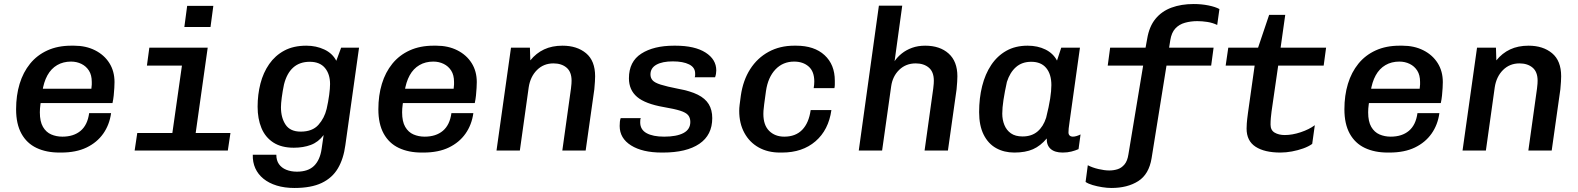

<svg xmlns="http://www.w3.org/2000/svg" viewBox="-20 -748 7840 954"><path d="M275 10Q210 10 161.5 -13Q113 -36 86.5 -84Q60 -132 60 -205Q60 -274 77.5 -331.5Q95 -389 129.5 -431.5Q164 -474 215.5 -497.5Q267 -521 334 -521H348Q407 -521 452.5 -498Q498 -475 523.5 -434.5Q549 -394 549 -340Q549 -329 548 -311Q547 -293 545 -273.5Q543 -254 539 -236H131L188 -275Q184 -252 181 -230Q178 -208 178 -190Q178 -144 193.5 -117.5Q209 -91 234.5 -80Q260 -69 290 -69Q346 -69 380.5 -98Q415 -127 423 -186H532Q524 -128 493 -84Q462 -40 410 -15Q358 10 284 10ZM190 -291 141 -307H434Q436 -321 436 -328Q436 -335 436 -341Q436 -375 422 -397Q408 -419 384.5 -430.5Q361 -442 333 -442Q294 -442 264 -424.5Q234 -407 215.5 -373.5Q197 -340 190 -291Z M824 0 884 -422H710L722 -511H1012L940 0ZM649 0 662 -87H1125L1112 0ZM896 -614 910 -719H1040L1026 -614Z M1443 186Q1394 186 1355 174Q1316 162 1289 140Q1262 118 1248.5 88Q1235 58 1236 21H1353Q1353 49 1366 67.5Q1379 86 1402.5 95.5Q1426 105 1455 105Q1511 105 1540.5 76Q1570 47 1578 -8L1588 -77Q1562 -42 1524.5 -28Q1487 -14 1440 -14Q1378 -14 1338 -40Q1298 -66 1279 -112Q1260 -158 1260 -218Q1260 -278 1274 -332.5Q1288 -387 1317.5 -429.5Q1347 -472 1392.5 -496.5Q1438 -521 1502 -521Q1551 -521 1591.5 -502Q1632 -483 1651 -446L1675 -511H1764L1696 -27Q1687 41 1659 88.5Q1631 136 1578.5 161Q1526 186 1443 186ZM1474 -94Q1532 -94 1562 -127.5Q1592 -161 1603 -207Q1611 -242 1615.5 -275.5Q1620 -309 1620 -330Q1620 -380 1594.5 -410.5Q1569 -441 1519 -441Q1469 -441 1437 -412.5Q1405 -384 1391 -328Q1384 -294 1380 -263.5Q1376 -233 1376 -215Q1376 -163 1399 -128.5Q1422 -94 1474 -94Z M2075 10Q2010 10 1961.5 -13Q1913 -36 1886.5 -84Q1860 -132 1860 -205Q1860 -274 1877.5 -331.5Q1895 -389 1929.5 -431.5Q1964 -474 2015.5 -497.5Q2067 -521 2134 -521H2148Q2207 -521 2252.5 -498Q2298 -475 2323.5 -434.5Q2349 -394 2349 -340Q2349 -329 2348 -311Q2347 -293 2345 -273.5Q2343 -254 2339 -236H1931L1988 -275Q1984 -252 1981 -230Q1978 -208 1978 -190Q1978 -144 1993.5 -117.5Q2009 -91 2034.5 -80Q2060 -69 2090 -69Q2146 -69 2180.5 -98Q2215 -127 2223 -186H2332Q2324 -128 2293 -84Q2262 -40 2210 -15Q2158 10 2084 10ZM1990 -291 1941 -307H2234Q2236 -321 2236 -328Q2236 -335 2236 -341Q2236 -375 2222 -397Q2208 -419 2184.5 -430.5Q2161 -442 2133 -442Q2094 -442 2064 -424.5Q2034 -407 2015.5 -373.5Q1997 -340 1990 -291Z M2447 0 2519 -511H2613L2615 -448Q2644 -484 2683.5 -502.5Q2723 -521 2775 -521Q2847 -521 2892 -483.5Q2937 -446 2937 -369Q2937 -359 2936 -342Q2935 -325 2933 -304L2890 0H2774L2817 -308Q2819 -322 2819.5 -332.5Q2820 -343 2820 -347Q2820 -391 2795 -412Q2770 -433 2730 -433Q2681 -433 2648 -400Q2615 -367 2607 -314L2563 0Z M3268 10Q3172 10 3115.5 -25.5Q3059 -61 3059 -122Q3059 -133 3060 -143Q3061 -153 3064 -161H3164Q3162 -157 3161.5 -152.5Q3161 -148 3161 -140Q3161 -104 3192.5 -86.5Q3224 -69 3280 -69Q3342 -69 3376 -87Q3410 -105 3410 -142Q3410 -163 3399 -176Q3388 -189 3359.5 -198Q3331 -207 3278 -216Q3186 -232 3145.5 -266.5Q3105 -301 3105 -359Q3105 -442 3166.5 -481.5Q3228 -521 3329 -521H3336Q3432 -521 3485.5 -487Q3539 -453 3539 -398Q3539 -390 3537.5 -381Q3536 -372 3533 -364H3432Q3434 -370 3434 -374Q3434 -378 3434 -383Q3434 -413 3404 -428Q3374 -443 3323 -443Q3271 -443 3241.5 -426.5Q3212 -410 3212 -378Q3212 -361 3222.5 -349Q3233 -337 3263 -327.5Q3293 -318 3349 -307Q3410 -296 3447 -277.5Q3484 -259 3501.5 -230.5Q3519 -202 3519 -161Q3519 -77 3455 -33.5Q3391 10 3274 10Z M3855 10Q3795 10 3749.5 -15.5Q3704 -41 3678.5 -88Q3653 -135 3653 -197Q3653 -211 3655 -227Q3657 -243 3661 -273Q3672 -349 3707.5 -404.5Q3743 -460 3799 -490.5Q3855 -521 3926 -521H3936Q4026 -521 4077 -474Q4128 -427 4128 -347Q4128 -338 4128 -328.5Q4128 -319 4126 -310H4023Q4026 -328 4026 -343Q4026 -393 3998 -417.5Q3970 -442 3926 -442Q3870 -442 3833 -403Q3796 -364 3786 -296Q3780 -253 3777 -230Q3774 -207 3773.5 -197.5Q3773 -188 3773 -182Q3773 -126 3802 -97.5Q3831 -69 3877 -69Q3933 -69 3966 -103Q3999 -137 4008 -201H4111Q4097 -102 4032 -46Q3967 10 3866 10Z M4247 0 4347 -720H4463L4425 -444Q4439 -465 4461 -482.5Q4483 -500 4512 -510.5Q4541 -521 4577 -521Q4650 -521 4693.5 -482Q4737 -443 4737 -369Q4737 -359 4736 -342Q4735 -325 4733 -304L4690 0H4574L4617 -308Q4619 -322 4619.5 -332.5Q4620 -343 4620 -347Q4620 -391 4595 -412Q4570 -433 4530 -433Q4481 -433 4448 -401Q4415 -369 4408 -319L4363 0Z M5020 10Q4969 10 4929.5 -12Q4890 -34 4867.5 -79Q4845 -124 4845 -191Q4845 -260 4860 -320Q4875 -380 4905 -425Q4935 -470 4980 -495.5Q5025 -521 5086 -521Q5136 -521 5174.5 -502Q5213 -483 5232 -447L5253 -511H5346L5295 -147Q5291 -121 5290 -109.5Q5289 -98 5289 -90Q5289 -80 5295 -74.5Q5301 -69 5310 -69Q5319 -69 5329 -72Q5339 -75 5349 -80L5339 -7Q5323 0 5303.5 5Q5284 10 5260 10Q5221 10 5200.5 -8Q5180 -26 5181 -60Q5150 -23 5112.5 -6.5Q5075 10 5020 10ZM5061 -70Q5106 -70 5135 -94.5Q5164 -119 5178 -163Q5192 -219 5198 -258Q5204 -297 5204 -325Q5204 -379 5178.5 -410Q5153 -441 5104 -441Q5058 -441 5028 -414.5Q4998 -388 4983 -341Q4972 -291 4966 -251.5Q4960 -212 4960 -183Q4960 -153 4970.5 -127Q4981 -101 5003 -85.5Q5025 -70 5061 -70Z M5502 186Q5481 186 5456 182Q5431 178 5409 171.5Q5387 165 5374 156L5385 73Q5408 85 5438 92Q5468 99 5492 99Q5513 99 5532.5 93Q5552 87 5567 69.5Q5582 52 5587 18L5660 -422H5484L5496 -511H5672L5680 -555Q5690 -616 5721 -654Q5752 -692 5800.5 -710Q5849 -728 5911 -728Q5950 -728 5984.5 -721Q6019 -714 6039 -703L6028 -624Q6005 -635 5979 -639Q5953 -643 5929 -643Q5897 -643 5868 -635Q5839 -627 5820 -606.5Q5801 -586 5795 -549L5789 -511H6010L5998 -422H5776L5702 38Q5689 118 5635.5 152Q5582 186 5502 186Z M6342 10Q6263 10 6218.5 -19Q6174 -48 6174 -109Q6174 -119 6175 -135Q6176 -151 6181 -188L6214 -422H6070L6083 -511H6231L6286 -674H6366L6343 -511H6569L6557 -422H6331L6298 -194Q6296 -179 6294.5 -162.5Q6293 -146 6293 -129Q6293 -101 6313.5 -89Q6334 -77 6364 -77Q6401 -77 6443 -91Q6485 -105 6513 -126L6500 -33Q6482 -20 6455.5 -10.5Q6429 -1 6399.5 4.5Q6370 10 6342 10Z M6875 10Q6810 10 6761.5 -13Q6713 -36 6686.5 -84Q6660 -132 6660 -205Q6660 -274 6677.5 -331.5Q6695 -389 6729.5 -431.5Q6764 -474 6815.5 -497.5Q6867 -521 6934 -521H6948Q7007 -521 7052.5 -498Q7098 -475 7123.5 -434.5Q7149 -394 7149 -340Q7149 -329 7148 -311Q7147 -293 7145 -273.5Q7143 -254 7139 -236H6731L6788 -275Q6784 -252 6781 -230Q6778 -208 6778 -190Q6778 -144 6793.5 -117.5Q6809 -91 6834.5 -80Q6860 -69 6890 -69Q6946 -69 6980.5 -98Q7015 -127 7023 -186H7132Q7124 -128 7093 -84Q7062 -40 7010 -15Q6958 10 6884 10ZM6790 -291 6741 -307H7034Q7036 -321 7036 -328Q7036 -335 7036 -341Q7036 -375 7022 -397Q7008 -419 6984.5 -430.5Q6961 -442 6933 -442Q6894 -442 6864 -424.5Q6834 -407 6815.5 -373.5Q6797 -340 6790 -291Z M7247 0 7319 -511H7413L7415 -448Q7444 -484 7483.5 -502.5Q7523 -521 7575 -521Q7647 -521 7692 -483.5Q7737 -446 7737 -369Q7737 -359 7736 -342Q7735 -325 7733 -304L7690 0H7574L7617 -308Q7619 -322 7619.5 -332.5Q7620 -343 7620 -347Q7620 -391 7595 -412Q7570 -433 7530 -433Q7481 -433 7448 -400Q7415 -367 7407 -314L7363 0Z"/></svg>

Font: Chivo Mono Medium
Style: Italic
Weight: 500
Italic angle: -8.05°
Monospace: yes
Designer: Hector Gatti
Foundry: Omnibus-Type
Version: Version 1.008